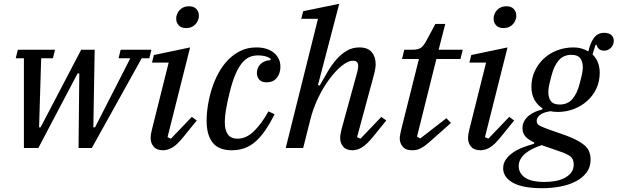

<svg xmlns="http://www.w3.org/2000/svg" viewBox="-20 -780 3255 1012"><path d="M106 -473H63L74 -518H270L259 -473H197L186 -109H194L408 -518H479L472 -109H481L667 -473H605L616 -518H778L767 -473H727L464 0H394L398 -393H389L182 0H106Z M840 12Q806 12 790 -7Q774 -26 774 -51Q774 -62 776 -74.5Q778 -87 781 -98L869 -450H781L791 -490L982 -530L863 -57L881 -49L991 -164L1017 -145L949 -61Q914 -17 888.5 -2.5Q863 12 840 12ZM961 -632Q935 -632 922 -646.5Q909 -661 909 -678Q909 -682 909 -687.5Q909 -693 911 -698Q917 -720 934 -733.5Q951 -747 976 -747Q1002 -747 1015 -732.5Q1028 -718 1028 -701Q1028 -697 1028 -691.5Q1028 -686 1026 -681Q1020 -659 1003 -645.5Q986 -632 961 -632Z M1202 12Q1133 12 1101 -28Q1069 -68 1069 -144Q1069 -182 1076 -225.5Q1083 -269 1096.5 -312Q1110 -355 1131.5 -394.5Q1153 -434 1182 -464Q1211 -494 1248 -512Q1285 -530 1331 -530Q1390 -530 1424 -501.5Q1458 -473 1458 -428Q1458 -393 1439 -369.5Q1420 -346 1385 -346Q1359 -346 1346.5 -360.5Q1334 -375 1334 -395Q1334 -407 1338 -418.5Q1342 -430 1351 -440Q1360 -450 1373.5 -456Q1387 -462 1406 -463V-471Q1383 -488 1339 -488Q1316 -488 1295.5 -479.5Q1275 -471 1256.5 -449Q1238 -427 1221.5 -389.5Q1205 -352 1191 -294Q1181 -257 1173 -212.5Q1165 -168 1165 -135Q1165 -94 1181 -71.5Q1197 -49 1232 -49Q1277 -49 1317 -87Q1357 -125 1395 -193L1427 -178Q1403 -129 1378.5 -93.5Q1354 -58 1327.5 -34.5Q1301 -11 1270 0.5Q1239 12 1202 12Z M1838 12Q1804 12 1788.5 -7.5Q1773 -27 1773 -51Q1773 -62 1775 -74.5Q1777 -87 1780 -98L1864 -404Q1866 -413 1867 -420Q1868 -427 1868 -432Q1868 -460 1841 -460Q1815 -460 1782.5 -434Q1750 -408 1717.5 -365Q1685 -322 1657.5 -265Q1630 -208 1615 -147L1578 0H1486L1656 -681H1568L1578 -721L1768 -760L1656 -332L1665 -329Q1686 -367 1707.5 -403Q1729 -439 1754 -467.5Q1779 -496 1808.5 -513Q1838 -530 1874 -530Q1919 -530 1939.5 -505Q1960 -480 1960 -442Q1960 -419 1951 -386L1862 -57L1880 -49L1990 -164L2016 -145L1948 -61Q1913 -18 1887.5 -3Q1862 12 1838 12Z M2152 12Q2118 12 2102.5 -7Q2087 -26 2087 -50Q2087 -61 2090 -74.5Q2093 -88 2095 -98L2188 -469H2099L2111 -518H2154Q2185 -518 2199 -528.5Q2213 -539 2226 -563L2275 -654H2327L2292 -518H2419L2407 -469H2280L2178 -60L2195 -50L2333 -157L2357 -132L2260 -46Q2239 -27 2224 -15.5Q2209 -4 2197 2Q2185 8 2174.5 10Q2164 12 2152 12Z M2513 12Q2479 12 2463 -7Q2447 -26 2447 -51Q2447 -62 2449 -74.5Q2451 -87 2454 -98L2542 -450H2454L2464 -490L2655 -530L2536 -57L2554 -49L2664 -164L2690 -145L2622 -61Q2587 -17 2561.5 -2.5Q2536 12 2513 12ZM2634 -632Q2608 -632 2595 -646.5Q2582 -661 2582 -678Q2582 -682 2582 -687.5Q2582 -693 2584 -698Q2590 -720 2607 -733.5Q2624 -747 2649 -747Q2675 -747 2688 -732.5Q2701 -718 2701 -701Q2701 -697 2701 -691.5Q2701 -686 2699 -681Q2693 -659 2676 -645.5Q2659 -632 2634 -632Z M2837 212Q2783 212 2744 204Q2705 196 2680.5 181.5Q2656 167 2644 148Q2632 129 2632 107Q2632 81 2646.5 60.5Q2661 40 2684 24Q2707 8 2736 -3Q2765 -14 2794 -22L2796 -29Q2767 -42 2750.5 -59.5Q2734 -77 2734 -104Q2734 -126 2743.5 -142.5Q2753 -159 2768 -171Q2783 -183 2801.5 -191Q2820 -199 2838 -203L2840 -209Q2812 -226 2796.5 -255Q2781 -284 2781 -322Q2781 -367 2798.5 -405Q2816 -443 2846 -471Q2876 -499 2916.5 -514.5Q2957 -530 3003 -530Q3026 -530 3045 -524.5Q3064 -519 3081 -509Q3092 -556 3111.5 -581.5Q3131 -607 3165 -607Q3188 -607 3201.5 -596Q3215 -585 3215 -565Q3215 -543 3200 -528Q3185 -513 3165 -513Q3147 -513 3137.5 -521.5Q3128 -530 3124 -544H3119L3103 -493Q3141 -457 3141 -396Q3141 -351 3123.5 -313.5Q3106 -276 3075.5 -248.5Q3045 -221 3005 -205.5Q2965 -190 2920 -190Q2897 -190 2881 -194Q2869 -192 2856 -188.5Q2843 -185 2832.5 -178.5Q2822 -172 2815.5 -163Q2809 -154 2809 -142Q2809 -125 2824.5 -117.5Q2840 -110 2866 -100L2963 -66Q3026 -43 3059.5 -15.5Q3093 12 3093 61Q3093 101 3071.5 129.5Q3050 158 3014 176.5Q2978 195 2932 203.5Q2886 212 2837 212ZM2930 -229Q2972 -229 2997 -258Q3022 -287 3035 -338Q3046 -379 3049 -396.5Q3052 -414 3052 -424Q3052 -455 3038.5 -473Q3025 -491 2992 -491Q2950 -491 2925 -462Q2900 -433 2887 -382Q2876 -341 2873 -323.5Q2870 -306 2870 -296Q2870 -265 2883.5 -247Q2897 -229 2930 -229ZM2851 179Q2878 179 2905 174.5Q2932 170 2954 159Q2976 148 2990 130.5Q3004 113 3004 87Q3004 58 2985.5 44Q2967 30 2933 19L2835 -15Q2811 -7 2789 3.5Q2767 14 2750.5 27.5Q2734 41 2724 58Q2714 75 2714 96Q2714 132 2746.5 155.5Q2779 179 2851 179Z"/></svg>

Font: IBM Plex Serif Text
Style: Italic
Weight: 450
Italic angle: -14°
Designer: Mike Abbink, Paul van der Laan, Pieter van Rosmalen
Foundry: Bold Monday
Version: Version 3.001